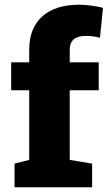

<svg xmlns="http://www.w3.org/2000/svg" viewBox="-20 -792 456 812"><path d="M369.6 -100.1V0H41.5V-100.1L103.5 -115.7V-410.2H27.3V-528.3H103.5V-581.5Q103.5 -673.3 158.9 -722.7Q214.4 -772 314 -772Q340.3 -772 369.6 -767.8Q398.9 -763.7 415.5 -758.8L402.8 -632.3Q376.5 -640.1 341.8 -640.1Q274.9 -640.1 274.9 -581.5V-528.3H397.5V-410.2H274.9V-115.7Z"/></svg>

Font: Battambang Black
Style: Regular
Weight: 900
Designer: Danh Hong
Version: Version 8.002; ttfautohint (v1.8.3)